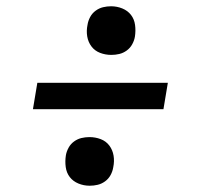

<svg xmlns="http://www.w3.org/2000/svg" viewBox="-20 -646 640 612"><path d="M335 -471Q316 -471 299 -477.5Q282 -484 271.5 -498Q261 -512 258 -530Q255 -548 259 -567Q261 -580 267.5 -592Q274 -604 285 -612Q296 -620 308.5 -623Q321 -626 334 -626Q353 -626 370 -619Q387 -612 397.5 -598.5Q408 -585 410.5 -566.5Q413 -548 410 -529Q408 -517 401.5 -505Q395 -493 384 -485Q373 -477 360.5 -474Q348 -471 335 -471ZM85 -298 99 -382H515L501 -298ZM266 -54Q247 -54 230 -61Q213 -68 202.5 -81.5Q192 -95 189.5 -113.5Q187 -132 190 -151Q192 -163 198.5 -175Q205 -187 216 -195Q227 -203 239.5 -206Q252 -209 265 -209Q284 -209 301 -202.5Q318 -196 328.5 -182Q339 -168 342 -150Q345 -132 341 -113Q339 -100 332.5 -88Q326 -76 315 -68Q304 -60 291.5 -57Q279 -54 266 -54Z"/></svg>

Font: Iosevka Etoile Medium
Style: Italic
Weight: 500
Italic angle: -9°
Designer: Belleve Invis
Foundry: Belleve Invis
Version: Version 22.1.2; ttfautohint (v1.8.4)